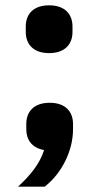

<svg xmlns="http://www.w3.org/2000/svg" viewBox="-20 -556 370 723"><path d="M165 -356C225 -356 253 -390 253 -436V-456C253 -502 225 -536 165 -536C105 -536 77 -502 77 -456V-436C77 -390 105 -356 165 -356ZM167 -169C107 -169 79 -135 79 -89V-69C79 -30 100 1 146 9C129 62 95 103 48 147H148C212 98 255 12 255 -69V-89C255 -135 227 -169 167 -169Z"/></svg>

Font: LVC Sans
Style: Bold
Weight: 700
Designer: Mike Abbink, Paul van der Laan, Pieter van Rosmalen
Foundry: Bold Monday
Version: Version 3.0